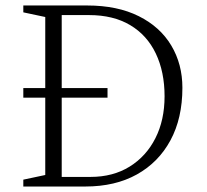

<svg xmlns="http://www.w3.org/2000/svg" viewBox="-20 -680 755 700"><path d="M65 0V-25L145 -42V-324H65V-359H145V-618L65 -635V-660H298Q408 -660 486 -621Q564 -582 604.5 -514Q645 -446 645 -360Q645 -249 601.5 -168.5Q558 -88 479 -44Q400 0 291 0ZM372 -324H205V-35H310Q392 -35 452.5 -72.5Q513 -110 546.5 -176Q580 -242 580 -329Q580 -418 548 -485Q516 -552 454.5 -588.5Q393 -625 305 -625H205V-359H372Z"/></svg>

Font: Spectral SC ExtraLight
Style: Regular
Weight: 275
Designer: Jean-Baptiste Levee
Foundry: Production Type
Version: Version 2.001